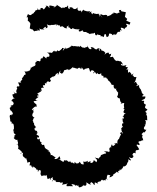

<svg xmlns="http://www.w3.org/2000/svg" viewBox="-20 -793 681 833"><path d="M218 -766C212 -765 202 -767 213 -766C197 -769 191 -774 195 -759C190 -758 193 -769 176 -769C189 -772 178 -763 173 -755C166 -749 173 -751 165 -757C161 -763 147 -751 159 -752C143 -748 137 -755 143 -756C144 -753 144 -750 133 -747C131 -736 131 -742 130 -743C124 -729 118 -735 117 -731C119 -727 108 -725 102 -732C102 -732 100 -729 101 -732C91 -711 99 -716 101 -721V-707L100 -704L108 -697L112 -690L109 -670L118 -665V-668L125 -661L128 -657C141 -663 150 -654 139 -668C148 -656 157 -661 152 -665C146 -677 153 -662 167 -666C172 -671 177 -664 164 -665C181 -685 181 -674 177 -670C186 -671 190 -675 183 -688C196 -678 209 -688 203 -685C205 -686 206 -682 226 -688C216 -673 230 -689 230 -686C233 -677 229 -690 233 -683C230 -684 234 -681 239 -684C241 -671 245 -680 251 -679C266 -670 254 -672 272 -670C266 -678 268 -675 279 -683C270 -671 288 -671 280 -678C287 -661 295 -667 295 -673C292 -676 293 -670 307 -666C312 -668 316 -671 309 -666C322 -665 331 -667 322 -662C319 -654 332 -655 338 -663C337 -655 349 -653 342 -655C356 -651 361 -660 352 -659C349 -655 357 -650 375 -645C360 -657 369 -638 373 -648C379 -644 376 -650 380 -648C389 -647 384 -649 392 -651C391 -638 402 -636 401 -646C401 -639 417 -644 417 -638C413 -631 425 -640 425 -634C431 -630 429 -632 434 -645C441 -648 440 -636 443 -632C450 -634 453 -636 453 -647C467 -649 470 -639 465 -639C476 -644 483 -652 474 -639C475 -651 479 -642 483 -642C497 -663 485 -650 505 -657C498 -653 502 -668 505 -662C516 -657 504 -661 504 -672C507 -675 522 -669 520 -664C520 -678 536 -673 529 -679C538 -682 525 -683 528 -690C544 -688 540 -679 546 -696L547 -695L528 -703L532 -711L522 -720L526 -740L507 -744L504 -748L507 -750C500 -749 492 -752 499 -740C502 -736 482 -739 491 -731C484 -739 472 -735 472 -742C471 -742 477 -728 471 -736L459 -727C447 -721 443 -725 440 -718C454 -732 435 -724 445 -727C429 -732 436 -722 417 -732C412 -722 418 -726 425 -716C414 -723 418 -729 411 -720C417 -733 400 -730 411 -736C410 -731 391 -733 395 -732C392 -739 398 -729 383 -737C384 -735 381 -737 382 -725C387 -734 371 -731 377 -744C364 -737 365 -733 371 -745C360 -742 356 -744 344 -748C342 -740 354 -736 341 -752C346 -753 332 -745 336 -738C336 -738 333 -742 331 -747C320 -744 314 -748 317 -761C302 -744 297 -763 295 -753C295 -750 303 -764 281 -761C287 -756 284 -752 270 -760C271 -752 278 -753 275 -770C266 -755 265 -768 260 -759C243 -761 255 -762 249 -757C245 -760 235 -766 225 -773C233 -774 219 -760 212 -761ZM320 -497C321 -501 323 -499 333 -494C336 -506 332 -501 344 -489C348 -493 350 -497 343 -495C347 -491 363 -500 366 -497C372 -482 368 -485 373 -480C372 -488 381 -491 388 -484C393 -483 379 -476 387 -475C393 -484 390 -484 398 -471C409 -486 395 -484 399 -483C404 -467 414 -470 419 -476C419 -465 420 -464 428 -464C428 -464 432 -449 429 -455C438 -461 448 -451 447 -452C437 -455 441 -451 448 -450C445 -442 453 -447 462 -430C468 -424 465 -428 461 -425C469 -423 475 -430 473 -416C473 -416 480 -406 468 -415C476 -408 476 -415 478 -407C493 -412 478 -401 483 -405C489 -393 492 -393 493 -390C489 -382 496 -382 488 -376C489 -369 495 -364 504 -368H499C501 -364 500 -349 507 -349C499 -337 507 -347 519 -346C518 -338 516 -336 519 -327C511 -317 524 -318 520 -324C524 -322 512 -304 516 -306C525 -298 511 -306 526 -300C510 -297 522 -285 511 -290C517 -283 524 -281 508 -275C510 -279 514 -281 512 -276C512 -257 513 -273 518 -251C515 -265 510 -258 509 -250C513 -241 519 -238 508 -243C514 -237 505 -242 506 -232C511 -235 501 -231 514 -214C501 -219 509 -208 509 -220C493 -216 507 -210 505 -209C502 -206 495 -189 497 -191C493 -190 489 -181 489 -181C495 -187 486 -182 490 -170C475 -178 471 -165 484 -172C472 -156 467 -157 466 -168C463 -158 455 -157 467 -155C460 -155 448 -154 458 -134C458 -134 451 -143 452 -127C454 -136 449 -137 431 -136C446 -130 441 -126 433 -126C433 -126 429 -124 418 -120C415 -110 413 -114 422 -113C419 -115 416 -116 405 -103C403 -113 411 -102 391 -110C405 -98 402 -94 397 -89C394 -95 384 -103 385 -91C379 -84 367 -84 374 -94C358 -90 360 -82 361 -96C359 -93 347 -88 341 -93C345 -75 344 -79 331 -82C343 -77 333 -76 326 -92C329 -92 326 -91 319 -84C310 -86 314 -79 304 -91C302 -84 307 -79 292 -89H291C293 -80 281 -94 286 -96C285 -91 275 -88 273 -96C274 -93 262 -101 270 -98C257 -93 261 -105 255 -90C242 -99 242 -98 232 -103C245 -100 243 -99 239 -114C234 -117 235 -101 217 -103C214 -103 222 -112 223 -110C216 -110 205 -126 198 -119C200 -116 196 -125 201 -121C202 -123 191 -143 191 -136C181 -142 180 -137 194 -139C179 -148 179 -147 174 -153C170 -145 180 -147 171 -162C179 -163 165 -167 165 -163C160 -168 155 -173 162 -173C160 -176 150 -176 153 -193C153 -190 140 -182 141 -198C149 -192 155 -202 142 -207C139 -206 135 -213 146 -217C136 -215 141 -226 141 -217C144 -227 132 -227 132 -227C126 -239 131 -238 137 -234C131 -236 129 -239 137 -241C120 -257 134 -254 124 -262C128 -264 115 -274 127 -272C116 -274 133 -285 131 -284C131 -279 120 -288 120 -293C120 -298 122 -298 123 -304C128 -304 125 -312 122 -317C128 -322 127 -308 118 -318C120 -319 121 -323 134 -332C119 -342 133 -328 139 -330C139 -346 136 -338 127 -350C124 -355 128 -355 144 -355C128 -359 133 -362 148 -373C138 -375 143 -370 141 -381C143 -373 154 -382 141 -386C152 -395 159 -392 162 -405C157 -393 148 -398 165 -403C158 -398 153 -418 170 -411C165 -425 162 -422 176 -424C163 -423 181 -420 174 -430C178 -437 189 -428 177 -431C192 -441 181 -443 196 -437C197 -441 201 -439 201 -443C192 -455 200 -454 211 -462C218 -451 203 -462 224 -465C211 -461 227 -476 231 -477V-467C236 -473 235 -482 244 -487C236 -477 242 -477 249 -473C262 -487 252 -475 259 -490C256 -485 275 -494 273 -493C279 -483 275 -492 281 -494C278 -485 279 -488 299 -504C293 -498 302 -497 304 -501C297 -499 307 -497 319 -494C318 -495 312 -499 329 -500ZM320 11C319 16 323 20 326 20C343 14 335 16 344 7C337 16 350 11 343 11C352 16 358 10 354 -2C362 1 368 11 376 5C370 15 369 2 376 -3C392 7 379 3 391 10C391 -5 388 -4 408 6C402 4 398 -5 416 -6C416 -6 419 -12 423 -14C422 -13 433 -7 427 -10C435 -14 444 -9 437 -9C439 -23 449 -17 444 -11C442 -30 445 -29 447 -35C467 -30 457 -37 455 -23C466 -26 477 -35 469 -33C481 -45 470 -32 485 -46C487 -53 494 -38 494 -45C488 -56 501 -47 500 -59C509 -53 500 -50 509 -62C518 -63 507 -71 522 -76C506 -69 518 -81 511 -71C529 -67 533 -88 533 -84C528 -80 534 -96 530 -83C535 -91 539 -91 536 -102C552 -92 551 -98 540 -109C544 -113 547 -106 548 -107C559 -107 562 -117 555 -120C553 -121 559 -135 567 -128C572 -125 561 -141 578 -145C563 -141 575 -139 584 -145C585 -141 586 -145 572 -164C580 -167 576 -170 578 -164C589 -165 589 -164 579 -178C583 -174 583 -186 586 -179C595 -184 603 -187 601 -181C603 -195 589 -205 597 -195C596 -213 605 -198 594 -211C604 -220 601 -220 601 -220C607 -216 608 -219 615 -230C603 -229 602 -238 607 -244C608 -246 616 -251 602 -257C619 -250 608 -248 614 -270C607 -258 615 -259 610 -272C607 -270 609 -274 619 -271C617 -287 620 -287 616 -294C617 -298 612 -289 613 -292C623 -312 603 -300 615 -315C618 -305 617 -318 620 -318C608 -324 606 -328 613 -336C602 -340 614 -335 612 -342C602 -337 605 -357 602 -351C603 -346 613 -360 594 -355C599 -365 610 -358 611 -374C597 -377 597 -368 599 -378C597 -382 598 -378 604 -381C592 -395 591 -390 597 -392C587 -404 599 -396 585 -412C587 -411 580 -419 584 -418C584 -428 577 -421 572 -419C569 -421 583 -431 577 -424C567 -439 574 -441 561 -433C568 -439 569 -448 572 -459C553 -456 566 -466 551 -466C557 -468 554 -460 559 -475C545 -461 558 -469 541 -482C540 -478 534 -472 535 -491C533 -488 545 -496 528 -490C536 -503 538 -500 529 -502C524 -502 523 -502 529 -510C517 -510 522 -506 510 -509C505 -509 499 -523 513 -512C510 -526 496 -532 503 -527C498 -526 486 -533 490 -529C483 -525 484 -535 480 -530C478 -535 472 -540 467 -553C469 -541 475 -548 456 -545C468 -559 456 -561 464 -561C452 -554 450 -560 454 -564C439 -565 445 -563 433 -556C444 -572 438 -570 437 -561C436 -571 420 -577 417 -571C424 -575 419 -579 411 -584C416 -569 408 -567 409 -584C397 -584 404 -570 384 -587C388 -588 394 -585 373 -589C373 -589 384 -575 368 -581C361 -587 367 -585 361 -589V-596C357 -579 351 -597 350 -584C339 -591 343 -580 327 -595C329 -582 322 -597 320 -591C319 -594 305 -586 319 -591C304 -593 301 -594 301 -592C291 -596 291 -592 291 -597C287 -583 279 -593 286 -592C284 -585 263 -581 263 -581C271 -590 263 -588 254 -574C249 -573 258 -582 257 -584C244 -586 251 -586 249 -582C240 -574 234 -566 230 -576C226 -569 229 -569 215 -571C216 -575 220 -577 210 -569C199 -559 212 -556 208 -560C204 -569 192 -561 183 -567C198 -556 195 -553 193 -547C182 -545 183 -550 181 -539C172 -546 168 -555 165 -541C166 -538 152 -545 157 -528C149 -538 160 -527 150 -525C158 -528 144 -529 134 -529C150 -523 136 -530 132 -518C141 -516 124 -509 135 -517C135 -502 122 -509 113 -496C118 -499 116 -494 109 -507C113 -502 118 -495 105 -484C97 -495 106 -484 106 -484C103 -487 91 -478 87 -485C85 -482 99 -467 85 -468C85 -468 84 -463 77 -455C70 -451 80 -457 75 -443C76 -452 82 -452 71 -442C72 -442 64 -437 74 -432C63 -438 55 -435 60 -432C66 -417 67 -418 53 -418C57 -416 48 -415 55 -411C53 -406 49 -394 50 -398C56 -386 49 -383 36 -398C51 -381 38 -387 33 -382C36 -381 34 -366 46 -367C33 -364 36 -360 44 -367C28 -364 25 -344 31 -357C41 -343 43 -342 40 -349C38 -327 26 -342 26 -331C39 -334 21 -326 22 -324C27 -315 23 -305 28 -319C23 -311 35 -313 36 -297C22 -297 37 -288 24 -295C20 -285 23 -290 23 -281C26 -269 23 -264 26 -266C21 -270 37 -258 33 -267C27 -252 28 -261 37 -256C41 -252 41 -238 40 -230C39 -230 34 -240 40 -220C27 -223 40 -215 43 -229C36 -211 42 -216 48 -209C43 -202 37 -209 44 -207C39 -188 44 -197 39 -195C50 -181 55 -188 57 -186C52 -181 60 -183 58 -165C50 -171 48 -157 56 -170C58 -158 62 -162 58 -145C55 -151 74 -142 58 -144C64 -146 69 -141 79 -129C71 -138 77 -122 67 -128C72 -129 83 -131 80 -129C74 -109 89 -114 90 -103C89 -104 83 -106 96 -107C90 -107 98 -101 99 -87C107 -91 114 -93 109 -81C112 -79 102 -76 112 -75C120 -80 110 -66 129 -64C117 -66 119 -78 136 -62C136 -62 136 -63 140 -55C143 -66 141 -48 150 -52C139 -44 142 -52 153 -56C159 -52 156 -48 157 -46C152 -32 165 -31 158 -28C177 -37 179 -26 180 -34C184 -34 184 -20 187 -16C196 -18 191 -25 201 -13C195 -12 194 -15 209 -25C206 -7 217 -21 205 -4C208 -20 214 -7 221 -11C221 -2 219 -11 225 -3C236 -5 239 1 247 -7C236 -2 244 10 241 1C256 -5 254 0 249 9C259 5 268 7 273 2C272 9 265 6 270 15C272 15 287 14 297 15C283 0 294 7 303 8C311 19 311 5 315 12C319 17 321 7 312 11Z"/></svg>

Font: Charger Distortion
Style: 1
Weight: 400
Designer: Jasper
Foundry: Cannot Into Space Fonts
Version: Version 0.98